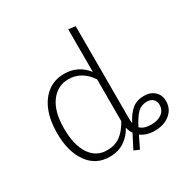

<svg xmlns="http://www.w3.org/2000/svg" viewBox="-181 -890 1062 1100"><g transform="rotate(-30 350.0 -339.5)"><path d="M700 -105Q700 -53 660.5 -21Q621 11 560 11Q507 11 469 -16L431 62L396 47L443 -44Q430 -61 424 -88Q401 -44 360.5 -16.5Q320 11 261 11Q172 11 119.5 -61.5Q67 -134 67 -259Q67 -340 91.5 -401.5Q116 -463 162 -497.5Q208 -532 271 -532Q363 -532 420 -459V-741L466 -735V-123Q466 -107 469 -93Q494 -143 525.5 -168.5Q557 -194 604 -194Q648 -194 674 -169Q700 -144 700 -105ZM420 -133V-410Q364 -493 277 -493Q204 -493 159.5 -432Q115 -371 115 -262Q115 -151 155.5 -90Q196 -29 267 -29Q320 -29 355.5 -55Q391 -81 420 -133ZM657 -105Q657 -129 642 -143Q627 -157 602 -157Q565 -157 540.5 -133Q516 -109 488 -54Q511 -30 560 -30Q604 -30 630.5 -50Q657 -70 657 -105Z"/></g></svg>

Font: FiraGO ExtraLight
Style: Regular
Weight: 200
Designer: bBox Type
Foundry: bBox Type GmbH
Version: Version 1.001